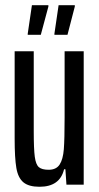

<svg xmlns="http://www.w3.org/2000/svg" viewBox="-20 -706 380 734"><path d="M36 -176V-510H109V-205Q109 -136 113 -106.5Q117 -77 128.5 -67Q140 -57 166 -57Q195 -57 208 -77Q221 -97 224 -135.5Q227 -174 227 -257V-510H300V0H234L230 -59H225Q209 8 131 8Q90 8 69.5 -9Q49 -26 42.5 -64Q36 -102 36 -176ZM86 -573V-577L102 -686H165V-681L136 -573ZM188 -573V-577L204 -686H266V-681L238 -573Z"/></svg>

Font: Saira Ultra Condensed Medium
Style: Regular
Weight: 500
Width: 1
Designer: Hector Gatti with collaboration of the Omnibus-Type team
Foundry: Omnibus-Type
Version: Version 1.001; ttfautohint (v1.8)